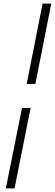

<svg xmlns="http://www.w3.org/2000/svg" viewBox="-20 -832 302 1057"><path d="M12.2 205.1 101.1 -237.3H148.4L60.1 205.1ZM127 -370.1 214.4 -812H262.2L174.8 -370.1Z"/></svg>

Font: Reddit Sans Light
Style: Italic
Weight: 300
Italic angle: -11.25°
Designer: Stephen Hutchings
Version: Version 1.013